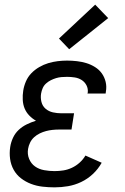

<svg xmlns="http://www.w3.org/2000/svg" viewBox="-20 -799 540 827"><path d="M215 8Q189 8 163 5Q137 2 113.5 -7Q90 -16 70.5 -31Q51 -46 39 -67.5Q27 -89 23.5 -114.5Q20 -140 24 -166Q27 -186 36 -205.5Q45 -225 60.5 -239.5Q76 -254 95.5 -263.5Q115 -273 135 -279Q119 -288 106 -301.5Q93 -315 86 -332Q79 -349 78 -369Q77 -389 80 -408Q83 -428 91.5 -448Q100 -468 115 -483.5Q130 -499 149 -510Q168 -521 188 -527Q208 -533 228.5 -535.5Q249 -538 269 -538Q290 -538 311.5 -535.5Q333 -533 352.5 -527Q372 -521 389.5 -510Q407 -499 418.5 -483Q430 -467 435 -446.5Q440 -426 436 -404Q436 -402 435.5 -400Q435 -398 435 -396H357Q357 -397 357 -398Q357 -399 358 -400Q360 -417 352.5 -431.5Q345 -446 331.5 -454.5Q318 -463 301.5 -465.5Q285 -468 269 -468Q257 -468 245 -467Q233 -466 221.5 -462.5Q210 -459 199 -453.5Q188 -448 178.5 -439.5Q169 -431 164 -419.5Q159 -408 157 -396Q154 -378 158.5 -360Q163 -342 176.5 -330.5Q190 -319 208 -315Q226 -311 245 -311H299L288 -241H234Q220 -241 206 -239.5Q192 -238 178.5 -234.5Q165 -231 151.5 -224.5Q138 -218 127 -208Q116 -198 109.5 -184.5Q103 -171 101 -158Q97 -135 105.5 -114.5Q114 -94 131 -82Q148 -70 170.5 -66Q193 -62 215 -62Q234 -62 253 -65Q272 -68 290 -76.5Q308 -85 323 -98.5Q338 -112 348 -129L418 -98Q403 -71 380 -49.5Q357 -28 329.5 -15Q302 -2 273 3Q244 8 215 8ZM278 -587 234 -633 390 -779 446 -721Z"/></svg>

Font: Iosevka Slab
Style: Italic
Weight: 400
Italic angle: -9°
Monospace: yes
Designer: Belleve Invis
Foundry: Belleve Invis
Version: Version 11.1.0; ttfautohint (v1.8.3)